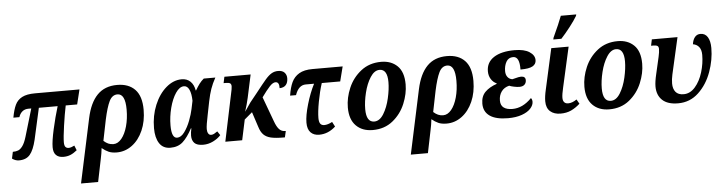

<svg xmlns="http://www.w3.org/2000/svg" viewBox="-56 -1072 5993 1588"><g transform="rotate(-5 2941.0 -278.0)"><path d="M352 -79Q352 -129 374 -227.5Q396 -326 423 -414H267L209 -154Q189 -70 157.5 -32.5Q126 5 66 5Q36 5 9 -15L21 -70Q47 -70 66 -77.5Q85 -85 103 -110Q121 -135 136 -185L204 -414H180Q150 -414 129.5 -397Q109 -380 100 -351H50Q62 -417 80.5 -456Q99 -495 138 -515.5Q177 -536 246 -536H615L585 -414H490Q475 -342 461.5 -247Q448 -152 448 -112Q448 -84 457.5 -73Q467 -62 485 -62Q494 -62 507.5 -66.5Q521 -71 532 -77L548 -37Q520 -14 493.5 -3Q467 8 434 8Q395 8 373.5 -13.5Q352 -35 352 -79Z M674 -293Q701 -419 763 -482.5Q825 -546 928 -546Q1023 -546 1076 -491Q1129 -436 1129 -323Q1129 -227 1095.5 -151Q1062 -75 1004.5 -32.5Q947 10 878 10Q837 10 810 -2Q783 -14 755 -37Q750 9 741 49L702 240H560ZM989 -336Q989 -468 924 -468Q880 -468 856 -419Q832 -370 810 -268L775 -95Q794 -78 813 -69.5Q832 -61 856 -61Q893 -61 923.5 -98Q954 -135 971.5 -198Q989 -261 989 -336Z M1201 -163Q1201 -266 1237.5 -354Q1274 -442 1334.5 -494Q1395 -546 1464 -546Q1508 -546 1536 -519Q1564 -492 1572 -444H1575Q1593 -475 1609.5 -497Q1626 -519 1647 -536H1743Q1717 -489 1702 -446Q1687 -403 1675 -344L1653 -234Q1635 -149 1635 -117Q1635 -95 1643.5 -81Q1652 -67 1667 -67Q1680 -67 1691.5 -73Q1703 -79 1720 -91L1742 -58Q1717 -30 1677.5 -10.5Q1638 9 1595 9Q1544 9 1522.5 -13Q1501 -35 1501 -74Q1501 -101 1509 -135H1505Q1466 -62 1426 -26Q1386 10 1323 10Q1262 10 1231.5 -36.5Q1201 -83 1201 -163ZM1524 -294 1538 -361Q1537 -420 1521.5 -453.5Q1506 -487 1478 -487Q1441 -487 1409 -439.5Q1377 -392 1358 -319Q1339 -246 1339 -173Q1339 -68 1385 -68Q1418 -68 1446.5 -107Q1475 -146 1495 -198.5Q1515 -251 1524 -294Z M2265 -402Q2267 -454 2235 -454Q2213 -454 2186 -425Q2159 -396 2118 -339L2194 -133Q2210 -88 2230 -66.5Q2250 -45 2280 -45H2285L2273 7H2261Q2195 7 2157 -2Q2119 -11 2096.5 -33.5Q2074 -56 2061 -99L2020 -224L1955 -169L1919 0H1779L1860 -387Q1871 -434 1871 -452Q1871 -471 1860.5 -477.5Q1850 -484 1825 -484H1807L1818 -536H2036L1995 -346Q1983 -292 1964 -233L2014 -306L2072 -378Q2130 -452 2157.5 -484Q2185 -516 2209.5 -530.5Q2234 -545 2264 -545Q2300 -545 2317.5 -526Q2335 -507 2335 -479Q2335 -443 2317.5 -423Q2300 -403 2265 -402Z M2461 -98Q2461 -157 2488 -249.5Q2515 -342 2552 -414H2483Q2423 -414 2395 -333H2346Q2356 -400 2376.5 -443.5Q2397 -487 2438.5 -511.5Q2480 -536 2549 -536H2800L2769 -414H2616Q2594 -346 2578.5 -262.5Q2563 -179 2563 -128Q2563 -96 2573.5 -81Q2584 -66 2607 -66Q2636 -66 2673 -86L2694 -46Q2633 10 2558 10Q2513 10 2487 -17Q2461 -44 2461 -98Z M2813 -193Q2813 -274 2848 -355.5Q2883 -437 2952.5 -491.5Q3022 -546 3120 -546Q3203 -546 3254.5 -496Q3306 -446 3306 -343Q3306 -265 3272 -183Q3238 -101 3169.5 -45.5Q3101 10 3003 10Q2916 10 2864.5 -42Q2813 -94 2813 -193ZM3166 -374Q3166 -481 3101 -481Q3058 -481 3024.5 -429Q2991 -377 2973 -303Q2955 -229 2955 -167Q2955 -59 3021 -59Q3066 -59 3099 -112.5Q3132 -166 3149 -240.5Q3166 -315 3166 -374Z M3412 -293Q3439 -419 3501 -482.5Q3563 -546 3666 -546Q3761 -546 3814 -491Q3867 -436 3867 -323Q3867 -227 3833.5 -151Q3800 -75 3742.5 -32.5Q3685 10 3616 10Q3575 10 3548 -2Q3521 -14 3493 -37Q3488 9 3479 49L3440 240H3298ZM3727 -336Q3727 -468 3662 -468Q3618 -468 3594 -419Q3570 -370 3548 -268L3513 -95Q3532 -78 3551 -69.5Q3570 -61 3594 -61Q3631 -61 3661.5 -98Q3692 -135 3709.5 -198Q3727 -261 3727 -336Z M3924 -128Q3924 -189 3959.5 -224.5Q3995 -260 4056 -281L4057 -285Q4028 -298 4010.5 -326Q3993 -354 3993 -391Q3993 -465 4055 -505.5Q4117 -546 4228 -546Q4307 -546 4350.5 -518Q4394 -490 4394 -449Q4394 -416 4364 -399Q4334 -382 4263 -382Q4265 -490 4211 -490Q4172 -490 4153.5 -457Q4135 -424 4135 -380Q4135 -350 4149.5 -331Q4164 -312 4189 -308L4209 -313Q4245 -323 4262 -323Q4299 -323 4299 -291Q4299 -268 4284.5 -254Q4270 -240 4242 -240Q4224 -240 4197 -245.5Q4170 -251 4158 -257Q4116 -247 4093.5 -216Q4071 -185 4071 -141Q4071 -101 4096.5 -82Q4122 -63 4169 -63Q4254 -63 4328 -139Q4332 -137 4335.5 -128Q4339 -119 4339 -108Q4339 -80 4314.5 -52.5Q4290 -25 4241.5 -7.5Q4193 10 4126 10Q4026 10 3975 -25.5Q3924 -61 3924 -128Z M4444 -102Q4444 -143 4457 -198L4532 -536H4676L4601 -202Q4588 -147 4588 -118Q4588 -94 4599.5 -81.5Q4611 -69 4632 -69Q4666 -69 4703 -95L4724 -58Q4689 -26 4650.5 -8Q4612 10 4562 10Q4508 10 4476 -18.5Q4444 -47 4444 -102ZM4558 -620Q4611 -734 4634 -796H4762L4759 -784Q4738 -748 4698 -696.5Q4658 -645 4622 -606H4555Z M4777 -193Q4777 -274 4812 -355.5Q4847 -437 4916.5 -491.5Q4986 -546 5084 -546Q5167 -546 5218.5 -496Q5270 -446 5270 -343Q5270 -265 5236 -183Q5202 -101 5133.5 -45.5Q5065 10 4967 10Q4880 10 4828.5 -42Q4777 -94 4777 -193ZM5130 -374Q5130 -481 5065 -481Q5022 -481 4988.5 -429Q4955 -377 4937 -303Q4919 -229 4919 -167Q4919 -59 4985 -59Q5030 -59 5063 -112.5Q5096 -166 5113 -240.5Q5130 -315 5130 -374Z M5363 -145Q5363 -184 5378 -247L5410 -387Q5419 -426 5419 -452Q5419 -471 5408.5 -477.5Q5398 -484 5374 -484H5356L5367 -536H5580L5511 -232Q5502 -192 5502 -158Q5502 -113 5523.5 -87Q5545 -61 5590 -61Q5644 -61 5685.5 -108.5Q5727 -156 5749 -228.5Q5771 -301 5771 -372Q5771 -414 5752.5 -437.5Q5734 -461 5702 -466Q5707 -503 5724.5 -524.5Q5742 -546 5771 -546Q5810 -546 5830.5 -513Q5851 -480 5851 -422Q5851 -324 5815 -224Q5779 -124 5708 -57Q5637 10 5538 10Q5451 10 5407 -31.5Q5363 -73 5363 -145Z"/></g></svg>

Font: Noto Serif Narrow
Style: Bold Italic
Weight: 700
Width: 4
Italic angle: -12°
Designer: Monotype Design Team
Foundry: Monotype Imaging Inc.
Version: Version 1.001